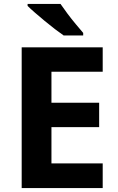

<svg xmlns="http://www.w3.org/2000/svg" viewBox="-20 -954 600 974"><path d="M501 0H90V-714H501V-590H241V-433H483V-309H241V-125H501ZM287 -934Q302 -912 322.5 -884.5Q343 -857 364.5 -831.5Q386 -806 402 -787V-774H303Q284 -787 258.5 -806.5Q233 -826 206.5 -848Q180 -870 157 -890Q134 -910 120 -924V-934Z"/></svg>

Font: Noto Sans Sinhala UI
Style: Bold
Weight: 700
Designer: Jelle Bosma - Monotype Design Team
Foundry: Monotype Imaging Inc.
Version: Version 2.006; ttfautohint (v1.8.4.7-5d5b)